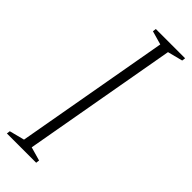

<svg xmlns="http://www.w3.org/2000/svg" viewBox="-246 -766 793 793"><g transform="rotate(45 150.5 -370.0)"><path d="M233 -708 113 -32 173 -15 171 0H0L2 -15L68 -32L188 -708L128 -725L130 -740H301L299 -725Z"/></g></svg>

Font: Spectral ExtraLight
Style: Italic
Weight: 275
Italic angle: -10°
Designer: Jean-Baptiste Levee
Foundry: Production Type
Version: Version 2.001